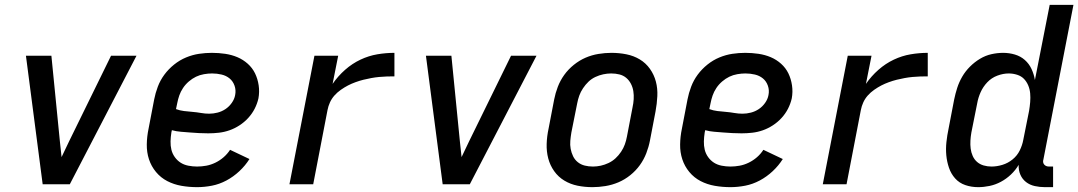

<svg xmlns="http://www.w3.org/2000/svg" viewBox="-20 -760 4448 792"><path d="M156 0 87 -530H192L227 -177Q229 -161 230.5 -144.5Q232 -128 234 -112Q242 -128 249.5 -144.5Q257 -161 265 -177L438 -530H543L268 0Z M793 12Q760 12 728.5 6.5Q697 1 670 -13Q643 -27 623.5 -50.5Q604 -74 594.5 -103Q585 -132 585.5 -164.5Q586 -197 593 -230L616 -350Q621 -376 631 -402.5Q641 -429 658 -452Q675 -475 698 -493.5Q721 -512 747.5 -523Q774 -534 801 -538Q828 -542 854 -542Q882 -542 909 -538Q936 -534 959.5 -524Q983 -514 1002 -497Q1021 -480 1032 -457.5Q1043 -435 1047 -408Q1051 -381 1046 -354Q1041 -332 1030.5 -311.5Q1020 -291 1004 -273.5Q988 -256 968 -243Q948 -230 926.5 -222.5Q905 -215 883 -212.5Q861 -210 839 -210Q820 -210 801 -211Q782 -212 763.5 -213.5Q745 -215 726 -216.5Q707 -218 689 -223L687 -214Q684 -195 683.5 -177Q683 -159 687 -142.5Q691 -126 701 -112Q711 -98 725 -89Q739 -80 757 -76.5Q775 -73 793 -73Q812 -73 831 -76.5Q850 -80 868.5 -89Q887 -98 902.5 -111.5Q918 -125 929 -142L1009 -104Q992 -77 967.5 -54Q943 -31 914 -15.5Q885 0 854 6Q823 12 793 12ZM843 -291Q860 -291 877.5 -295.5Q895 -300 910 -310Q925 -320 936 -335.5Q947 -351 950 -368Q954 -388 947.5 -406.5Q941 -425 927 -436.5Q913 -448 894 -452.5Q875 -457 855 -457Q839 -457 821.5 -454Q804 -451 788.5 -443.5Q773 -436 759 -424Q745 -412 735 -397Q725 -382 719.5 -366Q714 -350 711 -334L706 -310Q722 -304 739 -302Q756 -300 774 -298.5Q792 -297 809 -294Q826 -291 843 -291Z M1174 0 1277 -530H1375L1352 -414Q1374 -446 1403.5 -472Q1433 -498 1467 -514Q1501 -530 1536.5 -536Q1572 -542 1607 -542V-445Q1591 -445 1575.5 -444.5Q1560 -444 1544 -442.5Q1528 -441 1511.5 -438Q1495 -435 1479 -431Q1463 -427 1446.5 -421Q1430 -415 1415.5 -407.5Q1401 -400 1386 -389.5Q1371 -379 1359.5 -366Q1348 -353 1341 -337.5Q1334 -322 1331 -306L1272 0Z M1806 0 1737 -530H1842L1877 -177Q1879 -161 1880.5 -144.5Q1882 -128 1884 -112Q1892 -128 1899.5 -144.5Q1907 -161 1915 -177L2088 -530H2193L1918 0Z M2424 12Q2392 12 2362.5 6Q2333 0 2308 -15Q2283 -30 2266 -54Q2249 -78 2241.5 -106.5Q2234 -135 2235 -166.5Q2236 -198 2243 -230L2266 -350Q2271 -376 2281 -402Q2291 -428 2307.5 -451Q2324 -474 2347 -492.5Q2370 -511 2395.5 -522Q2421 -533 2448.5 -537.5Q2476 -542 2502 -542Q2534 -542 2564 -536Q2594 -530 2619 -515Q2644 -500 2661 -476Q2678 -452 2685.5 -423.5Q2693 -395 2691.5 -363.5Q2690 -332 2684 -300L2661 -180Q2656 -154 2646 -128Q2636 -102 2619.5 -79Q2603 -56 2580 -37.5Q2557 -19 2531 -8Q2505 3 2477.5 7.5Q2450 12 2424 12ZM2426 -73Q2442 -73 2458 -76.5Q2474 -80 2490 -87.5Q2506 -95 2519 -107Q2532 -119 2542 -134Q2552 -149 2557.5 -164.5Q2563 -180 2566 -196L2589 -316Q2593 -334 2594 -351Q2595 -368 2592.5 -384Q2590 -400 2582.5 -414.5Q2575 -429 2563 -439Q2551 -449 2535 -453Q2519 -457 2501 -457Q2485 -457 2468.5 -453.5Q2452 -450 2436 -442.5Q2420 -435 2407.5 -423Q2395 -411 2385 -396Q2375 -381 2369.5 -365.5Q2364 -350 2361 -334L2337 -214Q2334 -196 2332.5 -179Q2331 -162 2334 -146Q2337 -130 2344 -115.5Q2351 -101 2363.5 -91Q2376 -81 2392 -77Q2408 -73 2426 -73Z M2993 12Q2960 12 2928.5 6.5Q2897 1 2870 -13Q2843 -27 2823.5 -50.5Q2804 -74 2794.5 -103Q2785 -132 2785.5 -164.5Q2786 -197 2793 -230L2816 -350Q2821 -376 2831 -402.5Q2841 -429 2858 -452Q2875 -475 2898 -493.5Q2921 -512 2947.5 -523Q2974 -534 3001 -538Q3028 -542 3054 -542Q3082 -542 3109 -538Q3136 -534 3159.5 -524Q3183 -514 3202 -497Q3221 -480 3232 -457.5Q3243 -435 3247 -408Q3251 -381 3246 -354Q3241 -332 3230.5 -311.5Q3220 -291 3204 -273.5Q3188 -256 3168 -243Q3148 -230 3126.5 -222.5Q3105 -215 3083 -212.5Q3061 -210 3039 -210Q3020 -210 3001 -211Q2982 -212 2963.5 -213.5Q2945 -215 2926 -216.5Q2907 -218 2889 -223L2887 -214Q2884 -195 2883.5 -177Q2883 -159 2887 -142.5Q2891 -126 2901 -112Q2911 -98 2925 -89Q2939 -80 2957 -76.5Q2975 -73 2993 -73Q3012 -73 3031 -76.5Q3050 -80 3068.5 -89Q3087 -98 3102.5 -111.5Q3118 -125 3129 -142L3209 -104Q3192 -77 3167.5 -54Q3143 -31 3114 -15.5Q3085 0 3054 6Q3023 12 2993 12ZM3043 -291Q3060 -291 3077.5 -295.5Q3095 -300 3110 -310Q3125 -320 3136 -335.5Q3147 -351 3150 -368Q3154 -388 3147.5 -406.5Q3141 -425 3127 -436.5Q3113 -448 3094 -452.5Q3075 -457 3055 -457Q3039 -457 3021.5 -454Q3004 -451 2988.5 -443.5Q2973 -436 2959 -424Q2945 -412 2935 -397Q2925 -382 2919.5 -366Q2914 -350 2911 -334L2906 -310Q2922 -304 2939 -302Q2956 -300 2974 -298.5Q2992 -297 3009 -294Q3026 -291 3043 -291Z M3374 0 3477 -530H3575L3552 -414Q3574 -446 3603.5 -472Q3633 -498 3667 -514Q3701 -530 3736.5 -536Q3772 -542 3807 -542V-445Q3791 -445 3775.5 -444.5Q3760 -444 3744 -442.5Q3728 -441 3711.5 -438Q3695 -435 3679 -431Q3663 -427 3646.5 -421Q3630 -415 3615.5 -407.5Q3601 -400 3586 -389.5Q3571 -379 3559.5 -366Q3548 -353 3541 -337.5Q3534 -322 3531 -306L3472 0Z M4015 12Q3987 12 3962 3.5Q3937 -5 3920 -24Q3903 -43 3894.5 -68Q3886 -93 3883.5 -119.5Q3881 -146 3884 -174Q3887 -202 3893 -230L3916 -350Q3921 -374 3928.5 -397.5Q3936 -421 3949 -443.5Q3962 -466 3981 -485Q4000 -504 4022.5 -517.5Q4045 -531 4069.5 -536.5Q4094 -542 4118 -542Q4143 -542 4166.5 -535Q4190 -528 4207.5 -512.5Q4225 -497 4235 -475.5Q4245 -454 4249 -430L4310 -740H4408L4284 -102Q4282 -96 4283 -90.5Q4284 -85 4287.5 -81Q4291 -77 4296 -75Q4301 -73 4307 -73H4324V12H4290Q4269 12 4248.5 7.5Q4228 3 4212.5 -9Q4197 -21 4189 -39.5Q4181 -58 4182 -80Q4169 -58 4150 -40Q4131 -22 4108.5 -10Q4086 2 4062 7Q4038 12 4015 12ZM4070 -73Q4092 -73 4115 -80Q4138 -87 4157 -102.5Q4176 -118 4186.5 -139.5Q4197 -161 4201 -183L4225 -303Q4228 -321 4229.5 -339Q4231 -357 4229.5 -374.5Q4228 -392 4221.5 -407.5Q4215 -423 4204 -434.5Q4193 -446 4176 -451.5Q4159 -457 4141 -457Q4118 -457 4094 -448Q4070 -439 4052.5 -420.5Q4035 -402 4025 -379.5Q4015 -357 4011 -334L3987 -214Q3984 -197 3983 -180Q3982 -163 3984 -147Q3986 -131 3992.5 -116.5Q3999 -102 4010.5 -92Q4022 -82 4037.5 -77.5Q4053 -73 4070 -73Z"/></svg>

Font: Lode Dark
Style: Bold Italic
Weight: 700
Italic angle: -11°
Monospace: yes
Designer: Belleve Invis
Foundry: Belleve Invis
Version: Version 29.2.0; ttfautohint (v1.8.3)